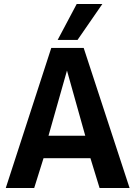

<svg xmlns="http://www.w3.org/2000/svg" viewBox="-20 -946 680 966"><path d="M9 0 238 -705H401L632 0H481L435 -150H199L152 0ZM224 -263H409L317 -591ZM270 -745 366 -926H495L370 -745Z"/></svg>

Font: Georama ExtraCondensed Thin SemiBold
Style: Regular
Weight: 600
Version: Version 1.001